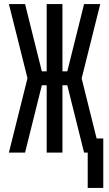

<svg xmlns="http://www.w3.org/2000/svg" viewBox="-20 -755 540 950"><path d="M414 175V0H396L313 -333H289V0H211V-333H187L104 0H24L116 -368L24 -735H104L187 -402H211V-735H289V-402H313L396 -735H476L384 -367L458 -70H491V175Z"/></svg>

Font: Iosevka SS04
Style: Regular
Weight: 400
Monospace: yes
Designer: Belleve Invis
Foundry: Belleve Invis
Version: Version 19.0.0; ttfautohint (v1.8.4)